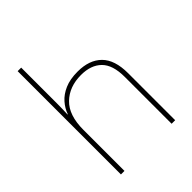

<svg xmlns="http://www.w3.org/2000/svg" viewBox="-213 -880 999 999"><g transform="rotate(-45 286.5 -380.0)"><path d="M116 -496Q116 -474 115.5 -456.5Q115 -439 114 -417H116Q127 -449 151 -476.5Q175 -504 214 -521Q253 -538 309 -538Q395 -538 442 -491Q489 -444 489 -346V0H463V-345Q463 -433 422.5 -473Q382 -513 309 -513Q223 -513 169.5 -461.5Q116 -410 116 -302V0H90V-760H116Z"/></g></svg>

Font: Noto Sans Lao Looped Thin
Style: Regular
Weight: 100
Designer: Mark Frömberg, Ben Mitchell
Foundry: The Fontpad Ltd
Version: Version 1.002; ttfautohint (v1.8.4.7-5d5b)